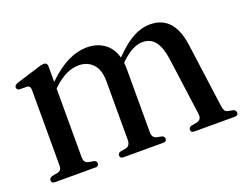

<svg xmlns="http://www.w3.org/2000/svg" viewBox="-78 -590 939 736"><g transform="rotate(-20 391.5 -222.0)"><path d="M164 -424.5V-362.5Q210.5 -407 249.8 -425.5Q289 -444 325.5 -444Q366.5 -444 395.8 -423.5Q425 -403 436.5 -362.5Q479 -406.5 513.8 -425.2Q548.5 -444 584 -444Q681 -444 698 -318.5L733.5 -56Q735.5 -43.5 739 -37.5Q742.5 -31.5 752 -29.5L772.5 -25.5Q783 -21 783 -12Q783 0 769 0H604Q590 0 590 -12Q590 -20.5 600 -24.5L624.5 -29Q645 -34 642 -57L609.5 -296.5Q602.5 -343 584.5 -366.5Q566.5 -390 533 -390Q494 -390 446.5 -345L441 -339Q442.5 -326.5 442.5 -313V-55.5Q442.5 -33 460.5 -28.5L481.5 -24.5Q491 -20.5 491 -12Q491 0 477 0H315Q301 0 301 -12Q301 -21 311 -24.5L335.5 -29Q353 -33.5 353 -58V-296.5Q353 -343 330.8 -366.5Q308.5 -390 273.5 -390Q249 -390 223.5 -378.5Q198 -367 170.5 -341.5L164 -335V-54.5Q164 -33.5 180 -29L205 -24.5Q214.5 -21 214.5 -12Q214.5 0 201 0H36Q21.5 0 21.5 -12Q21.5 -21 32.5 -25.5L57.5 -30.5Q73.5 -34 73.5 -54V-362.5Q73.5 -378 62 -380.5L28.5 -381Q18 -384 18 -392.5Q18 -402 32 -407L124.5 -435.5Q134 -439 139.5 -440Q145 -441 149.5 -441Q164 -441 164 -424.5Z"/></g></svg>

Font: Fraunces 144pt Soft
Style: Regular
Weight: 400
Version: Version 1.000;[0bf87f6ff]